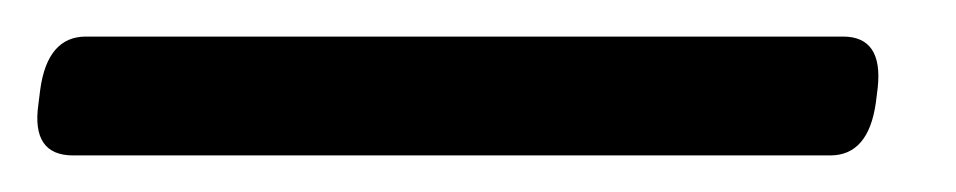

<svg xmlns="http://www.w3.org/2000/svg" viewBox="-75 53 523 105"><path d="M-35 138Q-58 138 -54 110L-53 102Q-49 73 -28 73H386Q408 73 405 101L404 109Q400 138 379 138Z"/></svg>

Font: Asap Condensed Condensed Medium
Style: Italic
Weight: 500
Width: 3
Italic angle: -6°
Designer: Pablo Cosgaya
Foundry: Omnibus-Type
Version: Version 3.001; ttfautohint (v1.8.4.7-5d5b)